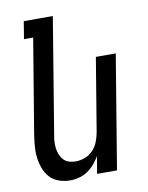

<svg xmlns="http://www.w3.org/2000/svg" viewBox="-84 -796 668 865"><g transform="rotate(-10 250.0 -363.5)"><path d="M167 8Q141 8 116.5 -0.5Q92 -9 75.5 -26.5Q59 -44 50 -67.5Q41 -91 37.5 -116Q34 -141 36 -167.5Q38 -194 42 -221L114 -655H72L85 -735H218L131 -207Q128 -192 127 -176.5Q126 -161 128 -146Q130 -131 135.5 -117Q141 -103 150.5 -92.5Q160 -82 175 -77Q190 -72 205 -72Q226 -72 247 -79.5Q268 -87 284 -103Q300 -119 308.5 -140Q317 -161 321 -182L377 -520H468L382 0H291L304 -79Q294 -61 279.5 -44Q265 -27 247 -15Q229 -3 208 2.5Q187 8 167 8Z"/></g></svg>

Font: Iosevka Term Curly Md Obl
Style: Regular
Weight: 500
Italic angle: -9°
Designer: Belleve Invis
Foundry: Belleve Invis
Version: Version 32.3.0